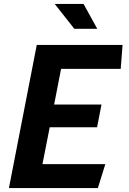

<svg xmlns="http://www.w3.org/2000/svg" viewBox="-20 -959 660 979"><path d="M25.5 0H479L517 -122H196.5L233.5 -310H475L497.5 -426H256L291.5 -608H595.5L605 -730H167.5ZM259 -939 359 -812H476L406 -939Z"/></svg>

Font: Monaspace Krypton
Style: Bold Italic
Weight: 700
Italic angle: -11°
Designer: Riley Cran & the Lettermatic Team
Foundry: Lettermatic
Version: Version 1.101 (Monaspace Krypton)